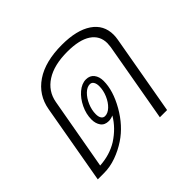

<svg xmlns="http://www.w3.org/2000/svg" viewBox="-136 -735 903 903"><g transform="rotate(-45 315.0 -283.5)"><path d="M578 -428Q578 -414 575 -397L505 0H457L527 -397Q529 -413 529 -421Q529 -471 488 -498.5Q447 -526 367 -526Q279 -526 226 -492Q173 -458 162 -397L98 -38Q165 -42 217 -74Q274 -111 305 -164Q289 -157 275 -157Q248 -157 235 -175Q222 -193 222 -220Q222 -256 239 -291.5Q256 -327 282.5 -349.5Q309 -372 337 -372Q363 -372 377 -354Q391 -336 391 -308Q391 -244 348.5 -169.5Q306 -95 243 -53Q207 -29 166.5 -14.5Q126 0 86 0H44L114 -397Q128 -477 194.5 -522Q261 -567 372 -567Q470 -567 524 -530.5Q578 -494 578 -428ZM279 -186Q298 -186 316.5 -203.5Q335 -221 347 -249Q359 -277 359 -305Q359 -322 352.5 -332.5Q346 -343 334 -343Q315 -343 296.5 -325Q278 -307 266 -279Q254 -251 254 -223Q254 -206 260.5 -196Q267 -186 279 -186Z"/></g></svg>

Font: KoHo Light
Style: Italic
Weight: 300
Italic angle: -10°
Version: Version 1.000; ttfautohint (v1.6)